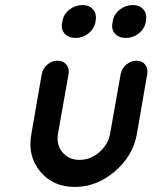

<svg xmlns="http://www.w3.org/2000/svg" viewBox="-20 -740 653 759"><path d="M519 -500Q542 -500 554 -484.5Q566 -469 562 -447L521 -210Q506 -124 434 -62.5Q362 -1 276 -1Q189 -1 138.5 -62.5Q88 -124 104 -210L145 -447Q149 -469 167 -484.5Q185 -500 207 -500Q229 -500 242 -485Q255 -470 251 -447L209 -210Q202 -168 227 -138Q252 -108 294 -108Q337 -108 372 -138Q407 -168 415 -210L457 -447Q461 -469 479 -484.5Q497 -500 519 -500ZM505 -720Q532 -720 547 -702.5Q562 -685 557 -658L556 -651Q550 -624 527.5 -607Q505 -590 478 -590Q450 -590 434.5 -607Q419 -624 425 -651L426 -658Q431 -685 454 -702.5Q477 -720 505 -720ZM306 -720Q333 -720 348 -702.5Q363 -685 358 -658L357 -651Q351 -624 328.5 -607Q306 -590 279 -590Q251 -590 235.5 -607Q220 -624 226 -651L227 -658Q232 -685 255 -702.5Q278 -720 306 -720Z"/></svg>

Font: Quicksand
Style: Bold Italic
Weight: 700
Italic angle: -12°
Designer: Andrew Paglinawan
Foundry: Andrew Paglinawan
Version: 1.002